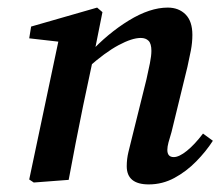

<svg xmlns="http://www.w3.org/2000/svg" viewBox="-20 -474 581 506"><path d="M314 -36Q314 -55 318.5 -73.5Q323 -92 329 -116L366 -265Q371 -287 375 -307Q379 -327 379 -340Q379 -359 371.5 -366.5Q364 -374 351 -374Q328 -374 292.5 -355Q257 -336 212 -296L215 -333Q264 -386 319.5 -420Q375 -454 422 -454Q451 -454 469 -436Q487 -418 487 -382Q487 -362 483 -341Q479 -320 474 -298L432 -126Q427 -110 424 -98.5Q421 -87 421 -79Q421 -60 438 -60Q452 -60 472.5 -76.5Q493 -93 515 -122L541 -103Q523 -75 497 -48.5Q471 -22 439.5 -5Q408 12 372 12Q314 12 314 -36ZM161 0 69 7 57 -1 137 -380 171 -360 57 -373 62 -404 236 -454 250 -442 227 -327 199 -195Q189 -146 179.5 -97.5Q170 -49 161 0Z"/></svg>

Font: Lisu Bosa ExtraBold
Style: Italic
Weight: 800
Italic angle: -19°
Designer: David Morse, Annie Olsen, Victor Gaultney, Frank Grießhammer (Latin)
Foundry: SIL International
Version: Version 2.000